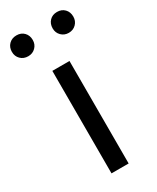

<svg xmlns="http://www.w3.org/2000/svg" viewBox="-222 -824 720 881"><g transform="rotate(-30 137.5 -383.5)"><path d="M91.8 0V-543H182.6V0ZM30.3 -656.2Q5.9 -656.2 -9.8 -671.9Q-25.4 -687.5 -25.4 -710.9Q-25.4 -735.4 -9.8 -751Q5.9 -766.6 30.3 -766.6Q54.7 -766.6 69.8 -751Q85 -735.4 85 -710.9Q85 -687.5 69.3 -671.9Q53.7 -656.2 30.3 -656.2ZM190.4 -710.9Q190.4 -735.4 205.6 -751Q220.7 -766.6 245.1 -766.6Q269.5 -766.6 284.7 -751Q299.8 -735.4 299.8 -710.9Q299.8 -687.5 284.2 -671.9Q268.6 -656.2 245.1 -656.2Q221.7 -656.2 206.1 -671.9Q190.4 -687.5 190.4 -710.9Z"/></g></svg>

Font: Gen Shin Gothic Regular
Style: Regular
Weight: 400
Designer: [Source Han Sans]
Ryoko NISHIZUKA  (kana & ideographs); Paul D. Hunt (Latin, Greek & Cyrillic); Wenlong ZHANG  (bopomofo
Version: Version 1.002.20150607